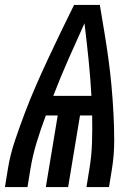

<svg xmlns="http://www.w3.org/2000/svg" viewBox="-36 -755 556 775"><path d="M-16 0 -4 -74Q5 -130 24 -186.5Q43 -243 64 -298.5Q85 -354 109 -409Q133 -464 158.5 -518.5Q184 -573 210 -627Q236 -681 263 -735H367Q376 -681 385 -627Q394 -573 401.5 -518.5Q409 -464 414 -409Q419 -354 422 -298.5Q425 -243 425 -186.5Q425 -130 416 -74L404 0H313L325 -74Q334 -128 335.5 -182Q337 -236 336 -289H287L239 0H149L197 -289H149Q129 -236 112.5 -182Q96 -128 87 -74L75 0ZM333 -368Q329 -441 321.5 -514.5Q314 -588 305 -661Q272 -588 239.5 -514.5Q207 -441 179 -368Z"/></svg>

Font: Iosevka Curly Semibold
Style: Italic
Weight: 600
Italic angle: -9°
Monospace: yes
Designer: Belleve Invis
Foundry: Belleve Invis
Version: Version 22.1.2; ttfautohint (v1.8.4)